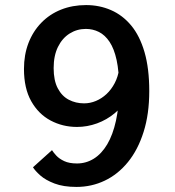

<svg xmlns="http://www.w3.org/2000/svg" viewBox="-20 -726 690 757"><path d="M281.5 11Q230 11 194.8 -2.5Q159.5 -16 139 -34.2Q118.5 -52.5 110 -66.5L185 -134Q190.5 -125 202 -112.5Q213.5 -100 233.2 -90.8Q253 -81.5 283.5 -81.5Q319.5 -81.5 350 -100.5Q380.5 -119.5 402.8 -157Q425 -194.5 437.2 -250Q449.5 -305.5 449.5 -378.5Q449.5 -444.5 439.8 -489.2Q430 -534 412 -561Q394 -588 370 -600Q346 -612 318.5 -612Q283.5 -612 254.5 -593.8Q225.5 -575.5 208.5 -541Q191.5 -506.5 191.5 -457.5Q191.5 -408.5 207.8 -377.8Q224 -347 251.2 -332.8Q278.5 -318.5 311.5 -318.5Q335.5 -318.5 358.2 -328Q381 -337.5 400 -355.2Q419 -373 432.2 -398.2Q445.5 -423.5 450 -455L515 -426.5Q508 -380.5 486.2 -343.5Q464.5 -306.5 432.8 -280Q401 -253.5 362.5 -239.5Q324 -225.5 283.5 -225.5Q227 -225.5 179.2 -251Q131.5 -276.5 103 -327.2Q74.5 -378 74.5 -454Q74.5 -510 92.2 -556.2Q110 -602.5 142.8 -636.2Q175.5 -670 220.5 -688Q265.5 -706 319.5 -706Q372 -706 417.5 -686.2Q463 -666.5 497 -625.8Q531 -585 549.8 -520.5Q568.5 -456 568.5 -367Q568.5 -276.5 546.2 -206Q524 -135.5 484.5 -87Q445 -38.5 393 -13.8Q341 11 281.5 11Z"/></svg>

Font: Trispace Thin Medium
Style: Regular
Weight: 500
Version: Version 1.210